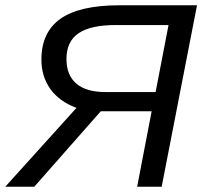

<svg xmlns="http://www.w3.org/2000/svg" viewBox="-64 -708 767 728"><path d="M66 0H-44L226 -299Q161 -323 127 -370.5Q93 -418 93 -482Q93 -586 165.5 -637Q238 -688 389 -688H683L549 0H456L511 -286H318ZM526 -359 575 -613H374Q280 -613 234 -582Q188 -551 188 -484Q188 -423 225.5 -391Q263 -359 335 -359Z"/></svg>

Font: Libra Sans
Style: Italic
Weight: 400
Italic angle: -12°
Foundry: Context Ltd
Version: Version 1.002